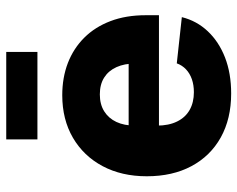

<svg xmlns="http://www.w3.org/2000/svg" viewBox="-94 -675 779 631"><g transform="rotate(-90 295.5 -359.5)"><path d="M303.7 10.7Q220.7 10.7 159.4 -23.4Q98.1 -57.6 64.9 -119.9Q31.7 -182.1 31.7 -266.6Q31.7 -349.1 64.9 -411.6Q98.1 -474.1 158.2 -509.3Q218.3 -544.4 298.3 -544.4Q356 -544.4 404.1 -525.9Q452.1 -507.3 487.3 -471.9Q522.5 -436.5 541.7 -385.7Q561 -335 561 -270V-226.6H90.3V-326.2H481L402.3 -303.7Q402.3 -339.8 390.4 -366.2Q378.4 -392.6 356 -406.7Q333.5 -420.9 300.8 -420.9Q268.1 -420.9 245.1 -406.5Q222.2 -392.1 210.2 -366.5Q198.2 -340.8 198.2 -305.7V-233.4Q198.2 -194.3 211.7 -167Q225.1 -139.6 249.8 -125.7Q274.4 -111.8 308.1 -111.8Q331.5 -111.8 350.6 -118.4Q369.6 -125 383.1 -137.7Q396.5 -150.4 402.8 -168L554.7 -151.4Q542.5 -102.5 508.3 -66.2Q474.1 -29.8 422.1 -9.5Q370.1 10.7 303.7 10.7ZM440.4 -728.5V-626H152.8V-728.5Z"/></g></svg>

Font: Inter 20pt ExtraBold
Style: Regular
Weight: 800
Version: Version 4.001;git-66647c0bb